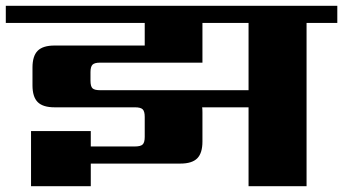

<svg xmlns="http://www.w3.org/2000/svg" viewBox="-40 -642 1183 662"><path d="M817 -331V-563H658V-426H305Q286 -426 279 -419Q272 -412 272 -393V-364Q272 -344 279 -337.5Q286 -331 305 -331ZM1123 -622V-563H1017V0H817V-272H657Q658 -267 658 -255V-154Q658 -114 640 -96Q622 -78 582 -78H273V0H67V-190H273V-137H425Q445 -137 452 -144Q459 -151 459 -170V-239Q459 -258 452 -265Q445 -272 425 -272H148Q108 -272 90 -290Q72 -308 72 -348V-409Q72 -449 90 -467Q108 -485 148 -485H459V-563H-20V-622Z"/></svg>

Font: Sarpanch ExtraBold
Style: Regular
Weight: 800
Designer: Manushi Parikh (Devanagari and Latin), Jyotish Sonowal (Devanagari)
Foundry: Indian Type Foundry
Version: Version 2.004;PS 1.0;hotconv 1.0.78;makeotf.lib2.5.61930; tt